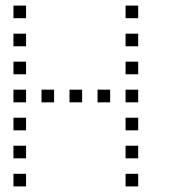

<svg xmlns="http://www.w3.org/2000/svg" viewBox="-20 -693 640 685"><path d="M29 -673Q28 -673 28 -673Q28 -673 28 -672V-629Q28 -628 28 -628Q28 -628 29 -628H72Q73 -628 73 -628Q73 -628 73 -629V-672Q73 -673 73 -673Q73 -673 72 -673ZM429 -673Q428 -673 428 -673Q428 -673 428 -672V-629Q428 -628 428 -628Q428 -628 429 -628H472Q473 -628 473 -628Q473 -628 473 -629V-672Q473 -673 473 -673Q473 -673 472 -673ZM29 -573Q28 -573 28 -573Q28 -573 28 -572V-529Q28 -528 28 -528Q28 -528 29 -528H72Q73 -528 73 -528Q73 -528 73 -529V-572Q73 -573 73 -573Q73 -573 72 -573ZM429 -573Q428 -573 428 -573Q428 -573 428 -572V-529Q428 -528 428 -528Q428 -528 429 -528H472Q473 -528 473 -528Q473 -528 473 -529V-572Q473 -573 473 -573Q473 -573 472 -573ZM29 -473Q28 -473 28 -473Q28 -473 28 -472V-429Q28 -428 28 -428Q28 -428 29 -428H72Q73 -428 73 -428Q73 -428 73 -429V-472Q73 -473 73 -473Q73 -473 72 -473ZM429 -473Q428 -473 428 -473Q428 -473 428 -472V-429Q428 -428 428 -428Q428 -428 429 -428H472Q473 -428 473 -428Q473 -428 473 -429V-472Q473 -473 473 -473Q473 -473 472 -473ZM29 -373Q28 -373 28 -373Q28 -373 28 -372V-329Q28 -328 28 -328Q28 -328 29 -328H72Q73 -328 73 -328Q73 -328 73 -329V-372Q73 -373 73 -373Q73 -373 72 -373ZM129 -373Q128 -373 128 -373Q128 -373 128 -372V-329Q128 -328 128 -328Q128 -328 129 -328H172Q173 -328 173 -328Q173 -328 173 -329V-372Q173 -373 173 -373Q173 -373 172 -373ZM229 -373Q228 -373 228 -373Q228 -373 228 -372V-329Q228 -328 228 -328Q228 -328 229 -328H272Q273 -328 273 -328Q273 -328 273 -329V-372Q273 -373 273 -373Q273 -373 272 -373ZM329 -373Q328 -373 328 -373Q328 -373 328 -372V-329Q328 -328 328 -328Q328 -328 329 -328H372Q373 -328 373 -328Q373 -328 373 -329V-372Q373 -373 373 -373Q373 -373 372 -373ZM429 -373Q428 -373 428 -373Q428 -373 428 -372V-329Q428 -328 428 -328Q428 -328 429 -328H472Q473 -328 473 -328Q473 -328 473 -329V-372Q473 -373 473 -373Q473 -373 472 -373ZM29 -273Q28 -273 28 -273Q28 -273 28 -272V-229Q28 -228 28 -228Q28 -228 29 -228H72Q73 -228 73 -228Q73 -228 73 -229V-272Q73 -273 73 -273Q73 -273 72 -273ZM429 -273Q428 -273 428 -273Q428 -273 428 -272V-229Q428 -228 428 -228Q428 -228 429 -228H472Q473 -228 473 -228Q473 -228 473 -229V-272Q473 -273 473 -273Q473 -273 472 -273ZM29 -173Q28 -173 28 -173Q28 -173 28 -172V-129Q28 -128 28 -128Q28 -128 29 -128H72Q73 -128 73 -128Q73 -128 73 -129V-172Q73 -173 73 -173Q73 -173 72 -173ZM429 -173Q428 -173 428 -173Q428 -173 428 -172V-129Q428 -128 428 -128Q428 -128 429 -128H472Q473 -128 473 -128Q473 -128 473 -129V-172Q473 -173 473 -173Q473 -173 472 -173ZM29 -73Q28 -73 28 -73Q28 -73 28 -72V-29Q28 -28 28 -28Q28 -28 29 -28H72Q73 -28 73 -28Q73 -28 73 -29V-72Q73 -73 73 -73Q73 -73 72 -73ZM429 -73Q428 -73 428 -73Q428 -73 428 -72V-29Q428 -28 428 -28Q428 -28 429 -28H472Q473 -28 473 -28Q473 -28 473 -29V-72Q473 -73 473 -73Q473 -73 472 -73Z"/></svg>

Font: Doto Light
Style: Regular
Weight: 300
Monospace: yes
Version: Version 1.000